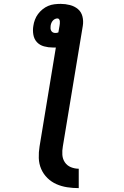

<svg xmlns="http://www.w3.org/2000/svg" viewBox="-20 -755 640 990"><path d="M386 215Q356 215 326.5 210.5Q297 206 271 194.5Q245 183 224.5 163Q204 143 192.5 116.5Q181 90 180 60Q179 30 184 0L268 -510Q264 -510 260 -510Q256 -510 252 -510Q229 -510 207 -516Q185 -522 170.5 -537.5Q156 -553 152 -576Q148 -599 152 -622Q154 -637 160 -653Q166 -669 176 -682.5Q186 -696 199.5 -707Q213 -718 228.5 -724.5Q244 -731 260.5 -733Q277 -735 293 -735Q317 -735 340.5 -729Q364 -723 381.5 -708.5Q399 -694 405 -670.5Q411 -647 407 -622L304 0Q300 22 301.5 43.5Q303 65 314.5 82Q326 99 345.5 107Q365 115 386 115ZM265 -585Q269 -585 273 -585.5Q277 -586 281 -588L287 -622Q288 -628 288.5 -634Q289 -640 288.5 -645.5Q288 -651 285 -655.5Q282 -660 276 -660Q269 -660 262.5 -656.5Q256 -653 251.5 -647.5Q247 -642 244.5 -635.5Q242 -629 241 -622Q240 -615 240.5 -608.5Q241 -602 244 -596.5Q247 -591 252.5 -588Q258 -585 265 -585Z"/></svg>

Font: Iosevka Slab Extended
Style: Bold Italic
Weight: 700
Width: 7
Italic angle: -9°
Monospace: yes
Designer: Belleve Invis
Foundry: Belleve Invis
Version: Version 11.1.0; ttfautohint (v1.8.3)